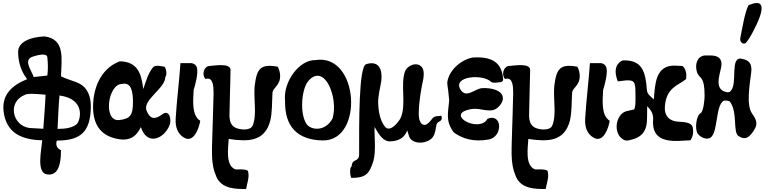

<svg xmlns="http://www.w3.org/2000/svg" viewBox="-20 -930 5101 1281"><path d="M201 -553C222 -559 293 -582 296 -547C300 -504 301 -469 296 -426L205 -416C190 -461 131 -532 201 -553ZM492 -102C463 -77 417 -70 364 -70C368 -141 370 -226 377 -293C559 -268 514 -121 492 -102ZM146 -297C162 -311 261 -300 284 -298C281 -224 274 -144 269 -71L177 -76C60 -92 29 -252 146 -297ZM101 -584C101 -478 147 -422 161 -402C66 -363 -23 -299 9 -157C36 -41 126 3 262 6C256 73 222 221 292 233C349 243 387 204 387 72C363 62 349 41 359 8C517 8 583 -49 586 -214C588 -287 562 -344 514 -370C474 -391 426 -400 387 -421C388 -473 396 -538 386 -588C376 -643 344 -678 278 -687C185 -684 101 -651 101 -584Z M794 -370C860 -385 867 -308 867 -249C867 -166 853 -137 775 -129C666 -117 699 -370 794 -370ZM1083 -417C1096 -428 1089 -476 1077 -485C1055 -488 1017 -499 1001 -481C967 -439 955 -390 936 -336C923 -439 899 -518 780 -521C676 -483 615 -383 603 -261C591 -131 629 -37 746 -7C844 18 888 -18 920 -82C960 43 1071 -1 1110 -91C1127 -127 1112 -203 1064 -168C1017 -133 983 -131 959 -189C926 -263 1083 -338 1083 -417Z M1184 -509C1175 -379 1160 -269 1152 -138C1149 -78 1167 -34 1211 -10C1274 23 1308 -75 1316 -124C1261 -159 1267 -246 1272 -330C1282 -360 1304 -443 1294 -478C1290 -494 1279 -504 1259 -509Z M1518 -463C1518 -512 1410 -492 1371 -489C1338 -481 1326 -428 1351 -403C1402 -420 1405 -353 1405 -309L1401 -164C1395 85 1382 150 1423 248C1459 333 1558 331 1622 331C1627 297 1646 253 1635 213C1629 193 1555 204 1548 199C1483 172 1503 54 1506 -3C1632 16 1746 17 1783 -124C1797 -181 1794 -245 1798 -310C1800 -346 1849 -357 1849 -423C1849 -447 1842 -469 1833 -485C1717 -506 1693 -472 1679 -355C1671 -270 1696 -160 1665 -91C1649 -57 1582 -63 1551 -78C1520 -94 1511 -122 1511 -164C1512 -264 1517 -363 1518 -463Z M2040 -393C2146 -509 2239 -279 2199 -140C2151 -50 2054 -60 2025 -103C1978 -173 1991 -341 2040 -393ZM2084 -529C1977 -532 1867 -384 1882 -255C1879 -86 1964 4 2133 7C2409 12 2376 -577 2084 -529Z M2479 -83C2507 -34 2536 13 2579 13C2629 13 2677 -4 2697 -60L2712 -13C2742 38 2833 28 2866 -13C2884 -38 2885 -63 2892 -96C2897 -128 2938 -112 2925 -158C2906 -155 2878 -157 2867 -142C2855 -128 2843 -109 2825 -100C2807 -90 2788 -104 2783 -120C2758 -160 2792 -346 2797 -369C2805 -402 2816 -455 2795 -482C2761 -522 2695 -492 2682 -453C2650 -364 2693 -231 2653 -143C2643 -122 2581 -36 2545 -89C2516 -130 2505 -183 2503 -246C2503 -298 2517 -343 2524 -390C2533 -467 2508 -528 2423 -502C2373 -487 2376 -107 2376 99C2376 157 2329 122 2326 181C2310 188 2316 245 2324 257C2427 257 2445 224 2471 145C2490 76 2477 -18 2479 -83Z M3132 -546C3044 -528 2969 -449 2964 -376C2964 -366 2968 -342 2970 -328L2977 -261C2969 -171 2952 -123 3007 -47C3067 -3 3141 18 3239 1C3283 -6 3312 -46 3310 -92C3308 -133 3275 -157 3232 -137C3199 -73 3077 -105 3057 -150C3043 -182 3092 -198 3131 -203C3187 -211 3248 -174 3294 -207C3318 -225 3350 -263 3328 -300C3310 -331 3251 -345 3197 -342C3148 -339 3092 -271 3053 -331C2996 -424 3203 -437 3255 -385C3267 -373 3301 -380 3320 -382C3328 -383 3334 -387 3337 -396C3332 -515 3260 -555 3132 -546Z M3517 -463C3517 -512 3409 -492 3370 -489C3337 -481 3325 -428 3350 -403C3401 -420 3404 -353 3404 -309L3400 -164C3394 85 3381 150 3422 248C3458 333 3557 331 3621 331C3626 297 3645 253 3634 213C3628 193 3554 204 3547 199C3482 172 3502 54 3505 -3C3631 16 3745 17 3782 -124C3796 -181 3793 -245 3797 -310C3799 -346 3848 -357 3848 -423C3848 -447 3841 -469 3832 -485C3716 -506 3692 -472 3678 -355C3670 -270 3695 -160 3664 -91C3648 -57 3581 -63 3550 -78C3519 -94 3510 -122 3510 -164C3511 -264 3516 -363 3517 -463Z M3916 -509C3907 -379 3892 -269 3884 -138C3881 -78 3899 -34 3943 -10C4006 23 4040 -75 4048 -124C3993 -159 3999 -246 4004 -330C4014 -360 4036 -443 4026 -478C4022 -494 4011 -504 3991 -509Z M4168 -394C4221 -394 4220 -372 4220 -277C4220 -250 4220 -217 4211 -200L4155 -187C4087 -163 4069 -41 4137 0C4150 8 4160 10 4176 6C4259 -10 4297 -51 4297 -140C4297 -165 4297 -193 4298 -222C4318 -199 4338 -180 4338 -136C4321 45 4501 8 4586 6C4603 -18 4609 -47 4601 -83C4593 -114 4542 -116 4506 -118C4444 -121 4411 -160 4416 -219C4425 -348 4506 -359 4558 -403C4557 -404 4558 -410 4559 -421C4561 -452 4544 -490 4530 -490L4486 -492C4351 -498 4351 -365 4342 -266L4313 -294C4303 -304 4297 -316 4296 -330C4287 -453 4264 -532 4135 -527C4105 -515 4066 -479 4102 -387C4120 -388 4147 -394 4168 -394Z M4974 -895C4950 -852 4930 -730 4919 -675C4915 -653 4933 -634 4950 -640C4963 -644 4994 -699 5000 -711C5081 -862 5091 -946 4974 -895ZM4794 -501C4794 -548 4761 -560 4718 -560H4681C4630 -553 4615 -500 4630 -449C4647 -399 4681 -430 4681 -290C4681 -267 4674 -191 4656 -176C4626 -162 4614 -74 4634 -40C4649 -17 4691 7 4721 -12C4772 -49 4752 -223 4808 -258C4822 -261 4839 -258 4849 -253C4903 -182 4869 -54 4905 -24C4949 7 4981 -7 5019 -76C5039 -115 5014 -149 4998 -172C4958 -228 4981 -359 4992 -447C4999 -505 4979 -528 4929 -538C4846 -555 4905 -372 4854 -322C4846 -312 4831 -312 4812 -320C4739 -347 4794 -460 4794 -501Z"/></svg>

Font: Philokalia
Style: Regular
Weight: 400
Version: Version 001.010